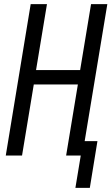

<svg xmlns="http://www.w3.org/2000/svg" viewBox="-20 -755 541 932"><path d="M346 157 372 0H301L358 -345H144L87 0H8L129 -735H208L155 -415H369L422 -735H501L391 -70H453L416 157Z"/></svg>

Font: Iosevka
Style: Italic
Weight: 400
Italic angle: -9°
Monospace: yes
Designer: Belleve Invis
Foundry: Belleve Invis
Version: Version 32.5.0; ttfautohint (v1.8.4)